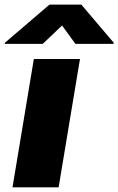

<svg xmlns="http://www.w3.org/2000/svg" viewBox="-61 -797 504 817"><path d="M-7.8 0 83 -545.9H279.3L188.5 0ZM259.8 -610.4 203.1 -688.5 121.1 -610.4H-41L-40 -615.2L149.4 -777.3H285.2L422.9 -615.2L421.9 -610.4Z"/></svg>

Font: Inter Tight Black
Style: Italic
Weight: 900
Italic angle: -9.39999°
Designer: Rasmus Andersson
Foundry: rsms
Version: Version 3.004; ttfautohint (v1.8.4.7-5d5b)